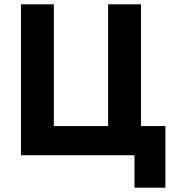

<svg xmlns="http://www.w3.org/2000/svg" viewBox="-20 -718 812 888"><path d="M602 0H77V-698H229V-135H480V-698H632V-135H745V150H602Z"/></svg>

Font: IBMPlexSans-Bold
Style: Bold
Weight: 700
Designer: Mike Abbink, Paul van der Laan, Pieter van Rosmalen
Foundry: Bold Monday
Version: Version 3.1